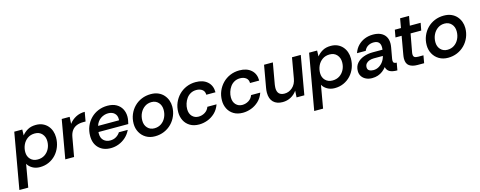

<svg xmlns="http://www.w3.org/2000/svg" viewBox="-61 -1390 5964 2384"><g transform="rotate(-15 2921.0 -198.0)"><path d="M-29 220 97 -496H200L198 -421Q228 -459 271.5 -483.5Q315 -508 377 -508Q426 -508 463.5 -491Q501 -474 527 -444.5Q553 -415 566.5 -376.5Q580 -338 580 -294Q580 -230 558.5 -174Q537 -118 498.5 -76.5Q460 -35 407.5 -11.5Q355 12 293 12Q238 12 196.5 -12.5Q155 -37 136 -73L85 220ZM290 -87Q342 -87 380.5 -112Q419 -137 441 -180Q463 -223 463 -276Q463 -333 429 -371Q395 -409 337 -409Q282 -409 243 -381.5Q204 -354 183.5 -310Q163 -266 163 -216Q163 -159 198 -123Q233 -87 290 -87Z M620 0 707 -496H809L804 -407Q838 -453 889.5 -480.5Q941 -508 1006 -508L985 -389H954Q906 -389 869.5 -374Q833 -359 809.5 -327.5Q786 -296 777 -246L733 0Z M1205 12Q1108 12 1050.5 -45Q993 -102 993 -199Q993 -266 1016.5 -323Q1040 -380 1081.5 -421.5Q1123 -463 1178 -485.5Q1233 -508 1296 -508Q1364 -508 1410 -482Q1456 -456 1479.5 -412Q1503 -368 1503 -314Q1503 -291 1498.5 -265.5Q1494 -240 1489 -221H1106Q1105 -216 1105 -210.5Q1105 -205 1105 -200Q1105 -143 1138 -112.5Q1171 -82 1221 -82Q1264 -82 1297 -101.5Q1330 -121 1350 -153H1464Q1439 -100 1398.5 -63.5Q1358 -27 1308 -7.5Q1258 12 1205 12ZM1121 -296H1390Q1391 -301 1391 -304.5Q1391 -308 1391 -311Q1392 -359 1361.5 -387Q1331 -415 1281 -415Q1230 -415 1185 -385Q1140 -355 1121 -296Z M1772 12Q1707 12 1658 -17Q1609 -46 1581.5 -96Q1554 -146 1554 -207Q1554 -271 1577 -326Q1600 -381 1640.5 -422Q1681 -463 1735.5 -485.5Q1790 -508 1853 -508Q1908 -508 1949 -490Q1990 -472 2017.5 -441Q2045 -410 2059 -371.5Q2073 -333 2073 -291Q2073 -228 2050 -172.5Q2027 -117 1986 -75.5Q1945 -34 1890.5 -11Q1836 12 1772 12ZM1790 -86Q1840 -86 1878 -111.5Q1916 -137 1937.5 -181Q1959 -225 1959 -278Q1959 -336 1925 -373Q1891 -410 1837 -410Q1787 -410 1749 -383.5Q1711 -357 1689.5 -313Q1668 -269 1668 -216Q1668 -159 1702 -122.5Q1736 -86 1790 -86Z M2340 12Q2271 12 2223 -17Q2175 -46 2150.5 -94.5Q2126 -143 2126 -200Q2126 -266 2149.5 -321.5Q2173 -377 2214 -419Q2255 -461 2310.5 -484.5Q2366 -508 2431 -508Q2525 -508 2581 -458.5Q2637 -409 2637 -322H2519Q2519 -366 2489 -388.5Q2459 -411 2414 -411Q2372 -411 2339.5 -393Q2307 -375 2286 -345Q2265 -315 2254 -280Q2243 -245 2243 -211Q2243 -152 2275.5 -118Q2308 -84 2357 -84Q2401 -84 2439 -107Q2477 -130 2493 -174H2611Q2588 -109 2544 -68Q2500 -27 2446.5 -7.5Q2393 12 2340 12Z M2902 12Q2833 12 2785 -17Q2737 -46 2712.5 -94.5Q2688 -143 2688 -200Q2688 -266 2711.5 -321.5Q2735 -377 2776 -419Q2817 -461 2872.5 -484.5Q2928 -508 2993 -508Q3087 -508 3143 -458.5Q3199 -409 3199 -322H3081Q3081 -366 3051 -388.5Q3021 -411 2976 -411Q2934 -411 2901.5 -393Q2869 -375 2848 -345Q2827 -315 2816 -280Q2805 -245 2805 -211Q2805 -152 2837.5 -118Q2870 -84 2919 -84Q2963 -84 3001 -107Q3039 -130 3055 -174H3173Q3150 -109 3106 -68Q3062 -27 3008.5 -7.5Q2955 12 2902 12Z M3413 12Q3337 12 3294.5 -30Q3252 -72 3252 -151Q3252 -180 3258 -213L3308 -496H3421L3373 -224Q3372 -215 3370.5 -202Q3369 -189 3369 -180Q3369 -84 3463 -84Q3519 -84 3564 -123.5Q3609 -163 3621 -234L3667 -496H3780L3693 0H3593L3598 -85Q3567 -40 3519 -14Q3471 12 3413 12Z M3761 220 3887 -496H3990L3988 -421Q4018 -459 4061.5 -483.5Q4105 -508 4167 -508Q4216 -508 4253.5 -491Q4291 -474 4317 -444.5Q4343 -415 4356.5 -376.5Q4370 -338 4370 -294Q4370 -230 4348.5 -174Q4327 -118 4288.5 -76.5Q4250 -35 4197.5 -11.5Q4145 12 4083 12Q4028 12 3986.5 -12.5Q3945 -37 3926 -73L3875 220ZM4080 -87Q4132 -87 4170.5 -112Q4209 -137 4231 -180Q4253 -223 4253 -276Q4253 -333 4219 -371Q4185 -409 4127 -409Q4072 -409 4033 -381.5Q3994 -354 3973.5 -310Q3953 -266 3953 -216Q3953 -159 3988 -123Q4023 -87 4080 -87Z M4563 12Q4521 12 4487 -3.5Q4453 -19 4432.5 -48.5Q4412 -78 4412 -118Q4412 -177 4445 -216.5Q4478 -256 4532.5 -276Q4587 -296 4651 -296H4777Q4778 -306 4778.5 -313.5Q4779 -321 4779 -328Q4779 -368 4758 -390Q4737 -412 4692 -412Q4653 -412 4620.5 -393Q4588 -374 4572 -336H4460Q4479 -392 4516 -430Q4553 -468 4602.5 -488Q4652 -508 4710 -508Q4768 -508 4808.5 -489Q4849 -470 4871 -434Q4893 -398 4893 -345Q4893 -333 4891.5 -321.5Q4890 -310 4888 -296L4863 -156Q4862 -149 4861.5 -142Q4861 -135 4861 -131Q4861 -112 4872 -103.5Q4883 -95 4906 -95L4889 0Q4824 0 4790.5 -19.5Q4757 -39 4748 -80Q4727 -53 4699.5 -32Q4672 -11 4638 0.5Q4604 12 4563 12ZM4604 -80Q4642 -80 4674.5 -99Q4707 -118 4729.5 -149.5Q4752 -181 4761 -220H4645Q4615 -220 4588.5 -211Q4562 -202 4545.5 -183Q4529 -164 4529 -135Q4529 -106 4550.5 -93Q4572 -80 4604 -80Z M5148 0Q5082 0 5043.5 -27Q5005 -54 5005 -119Q5005 -130 5006.5 -142Q5008 -154 5010 -167L5051 -401H4972L4989 -496H5068L5089 -616H5204L5182 -496H5321L5303 -401H5166L5123 -167Q5122 -161 5121.5 -155Q5121 -149 5121 -144Q5121 -118 5135.5 -107.5Q5150 -97 5183 -97H5250L5233 0Z M5539 12Q5474 12 5425 -17Q5376 -46 5348.5 -96Q5321 -146 5321 -207Q5321 -271 5344 -326Q5367 -381 5407.5 -422Q5448 -463 5502.5 -485.5Q5557 -508 5620 -508Q5675 -508 5716 -490Q5757 -472 5784.5 -441Q5812 -410 5826 -371.5Q5840 -333 5840 -291Q5840 -228 5817 -172.5Q5794 -117 5753 -75.5Q5712 -34 5657.5 -11Q5603 12 5539 12ZM5557 -86Q5607 -86 5645 -111.5Q5683 -137 5704.5 -181Q5726 -225 5726 -278Q5726 -336 5692 -373Q5658 -410 5604 -410Q5554 -410 5516 -383.5Q5478 -357 5456.5 -313Q5435 -269 5435 -216Q5435 -159 5469 -122.5Q5503 -86 5557 -86Z"/></g></svg>

Font: Rethink Sans SemiBold
Style: Italic
Weight: 600
Italic angle: -10°
Designer: The Rethink Sans project authors (Hans Thiessen). DM Sans designed by Colophon Foundry.
Foundry: Rethink Communications LLC
Version: Version 1.001